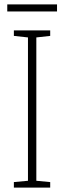

<svg xmlns="http://www.w3.org/2000/svg" viewBox="-20 -852 291 872"><path d="M208 0H43V-25L107 -31V-682L43 -689V-714H208V-689L145 -682V-31L208 -25ZM239 -832V-800H13V-832Z"/></svg>

Font: Noto Sans Kannada Condensed ExtraLight
Style: Regular
Weight: 200
Width: 3
Designer: Jelle Bosma - Monotype Design Team
Foundry: Monotype Imaging Inc.
Version: Version 2.005; ttfautohint (v1.8.4.7-5d5b)